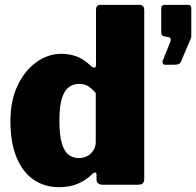

<svg xmlns="http://www.w3.org/2000/svg" viewBox="-20 -762 809 792"><path d="M403 0Q393 0 385.5 -5Q378 -10 378 -23V-42Q378 -49 373 -50Q368 -51 363 -46Q344 -28 323.5 -15.5Q303 -3 278.5 3.5Q254 10 223 10Q164 10 119 -20.5Q74 -51 48.5 -112Q23 -173 23 -263Q23 -347 52.5 -409Q82 -471 130 -505.5Q178 -540 233 -540Q267 -540 296.5 -529Q326 -518 357 -488Q365 -482 370.5 -483Q376 -484 376 -496V-721Q376 -742 394 -742H556Q575 -742 575 -719V-25Q575 -12 569.5 -6Q564 0 548 0H403ZM375 -378Q359 -397 343.5 -406.5Q328 -416 305 -416Q282 -416 263.5 -402Q245 -388 235 -355Q225 -322 225 -264Q225 -207 234.5 -173Q244 -139 262 -124.5Q280 -110 305 -110Q325 -110 340.5 -118.5Q356 -127 365.5 -142Q375 -157 375 -176V-378ZM661 -495Q654 -495 651.5 -500.5Q649 -506 651 -511L682 -588Q689 -606 675 -609L663 -611Q645 -612 645 -628V-726Q645 -742 659 -742H756Q769 -742 769 -729V-611Q769 -608 768 -605.5Q767 -603 766 -601L728 -511Q725 -502 718.5 -498.5Q712 -495 698 -495Z"/></svg>

Font: Libre Franklin Black
Style: Regular
Weight: 900
Designer: Pablo Impallari, Rodrigo Fuenzalida, Nhung Nguyen
Foundry: Impallari Type
Version: Version 3.000